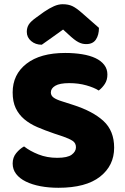

<svg xmlns="http://www.w3.org/2000/svg" viewBox="-20 -874 591 910"><path d="M237 -241Q193 -256 157 -271.5Q121 -287 95 -309Q69 -331 54.5 -361.5Q40 -392 40 -436Q40 -521 105.5 -572Q171 -623 289 -623Q332 -623 369 -617Q406 -611 432.5 -598.5Q459 -586 474 -566.5Q489 -547 489 -521Q489 -495 477 -476.5Q465 -458 448 -445Q426 -459 389 -469.5Q352 -480 308 -480Q263 -480 242 -467.5Q221 -455 221 -436Q221 -421 234 -411.5Q247 -402 273 -394L326 -377Q420 -347 470.5 -300.5Q521 -254 521 -174Q521 -89 454 -36.5Q387 16 257 16Q211 16 171.5 8.5Q132 1 102.5 -13.5Q73 -28 56.5 -49.5Q40 -71 40 -99Q40 -128 57 -148.5Q74 -169 94 -180Q122 -158 162.5 -142Q203 -126 251 -126Q300 -126 320 -141Q340 -156 340 -176Q340 -196 324 -206.5Q308 -217 279 -227ZM279 -734Q248 -711 224 -694.5Q200 -678 178 -662Q148 -662 127.5 -679.5Q107 -697 107 -723Q107 -743 116.5 -758Q126 -773 153 -792L189 -818Q214 -835 235.5 -844.5Q257 -854 277 -854Q304 -854 323 -845Q342 -836 368 -813L449 -742Q449 -708 434.5 -686.5Q420 -665 389 -665Q379 -665 370.5 -667Q362 -669 352 -674Q342 -679 330 -688.5Q318 -698 302 -713Z"/></svg>

Font: Baloo Da
Style: Regular
Weight: 400
Designer: Noopur Datye and Ek Type
Foundry: Ek Type
Version: Version 1.443;PS 1.000;hotconv 16.6.51;makeotf.lib2.5.65220;